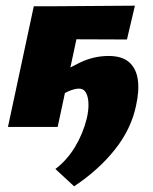

<svg xmlns="http://www.w3.org/2000/svg" viewBox="-20 -447 539 676"><path d="M241 209 175 148Q216 117 244 70.5Q272 24 285 -28Q292 -56 291.5 -80.5Q291 -105 283 -120Q275 -135 258 -135Q242 -135 218.5 -124.5Q195 -114 182 -99L154 -163Q209 -201 259 -225.5Q309 -250 362 -250Q409 -250 434 -228.5Q459 -207 465 -168Q471 -129 459 -75Q442 7 385 79Q328 151 241 209ZM8 0 99 -425H274L183 0ZM168 -309 173 -425 455 -427 427 -308Z"/></svg>

Font: Ysabeau Infant Black
Style: Italic
Weight: 900
Italic angle: -12°
Designer: Christian Thalmann (Catharsis Fonts)
Version: Version 2.001;gftools[0.9.30]; featfreeze: ss01,ss02,lnum